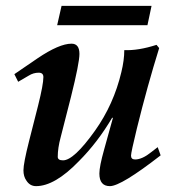

<svg xmlns="http://www.w3.org/2000/svg" viewBox="-20 -618 595 655"><path d="M528 -88Q393 17 355 17Q319 17 319 -26Q319 -50 335 -107L365 -215L363 -217Q313 -132 249 -68Q167 17 103 17Q82 17 70 -2Q60 -16 60 -37Q60 -61 79 -136Q87 -167 94.5 -197Q102 -227 110 -258Q128 -330 128 -355Q128 -370 112 -370Q94 -370 78 -360L42 -339L29 -365L108 -419Q182 -469 224 -469Q251 -469 251 -434Q251 -403 222 -287L187 -150Q177 -113 177 -83Q177 -71 195 -71Q232 -71 304 -172Q368 -262 394 -372Q404 -413 404 -447Q452 -445 514 -465L523 -454Q503 -390 484 -321.5Q465 -253 447 -180Q427 -98 427 -87Q427 -74 441 -74Q465 -74 496 -99L518 -116ZM483 -532H175L190 -598H497Z"/></svg>

Font: GFS Didot
Style: Bold Italic
Weight: 700
Italic angle: -12°
Designer: Designed by Takis Katsoulidis and George D. Matthiopoulos.
Foundry: Designed by Takis Katsoulidis and George D. Matthiopoulos.
Version: Version 1.0